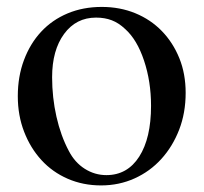

<svg xmlns="http://www.w3.org/2000/svg" viewBox="-20 -533 598 563"><path d="M278.3 -512.7Q332 -512.7 377 -494.1Q421.9 -475.6 454.6 -441.9Q487.3 -408.2 505.9 -362.3Q524.4 -316.4 524.4 -260.7Q524.4 -202.1 505.4 -152.8Q486.3 -103.5 453.1 -66.9Q419.9 -30.3 374.5 -9.8Q329.1 10.7 276.4 10.7Q223.6 10.7 178.7 -8.8Q133.8 -28.3 101.6 -63.5Q69.3 -98.6 50.8 -146.5Q32.2 -194.3 32.2 -251Q32.2 -308.6 50.3 -356.9Q68.4 -405.3 100.6 -439.9Q132.8 -474.6 178.2 -493.7Q223.6 -512.7 278.3 -512.7ZM261.7 -481.4Q203.1 -481.4 168 -433.6Q132.8 -385.7 132.8 -306.6Q132.8 -247.1 145.5 -190.9Q158.2 -134.8 181.6 -90.8Q199.2 -56.6 228.5 -38.1Q257.8 -19.5 292 -19.5Q353.5 -19.5 388.2 -73.7Q422.9 -127.9 422.9 -222.7Q422.9 -293.9 402.3 -355.5Q381.8 -417 346.7 -448.2Q328.1 -465.8 307.6 -473.6Q287.1 -481.4 261.7 -481.4Z"/></svg>

Font: Jomolhari
Style: Regular
Weight: 400
Designer: Christopher J. Fynn
Foundry: Christopher  J.  Fynn (Karma Drubgy¸ Tenzin).
Version: Version 1.000